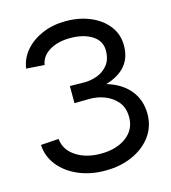

<svg xmlns="http://www.w3.org/2000/svg" viewBox="-110 -815 821 921"><g transform="rotate(-15 300.0 -355.0)"><path d="M300 16Q227 16 167.5 -9.5Q108 -35 72 -80Q36 -125 33 -183L122 -189Q127 -134 177 -101Q227 -68 300 -68Q378 -68 427 -104.5Q476 -141 476 -202Q476 -250 451 -279.5Q426 -309 388.5 -323Q351 -337 314 -336L240 -335V-420L314 -419Q343 -419 374.5 -430Q406 -441 428.5 -468Q451 -495 451 -541Q451 -588 409 -615Q367 -642 300 -642Q239 -642 197.5 -617Q156 -592 149 -549L59 -555Q66 -605 99.5 -643.5Q133 -682 185 -704Q237 -726 300 -726Q369 -726 423.5 -702.5Q478 -679 509.5 -637.5Q541 -596 541 -541Q541 -422 411 -384Q485 -362 525 -313Q565 -264 565 -195Q565 -133 530.5 -85.5Q496 -38 436 -11Q376 16 300 16Z"/></g></svg>

Font: Geist Mono
Style: Regular
Weight: 400
Monospace: yes
Designer: Basement.studio, Andrés Briganti, Mateo Zaragoza
Foundry: Basement.studio, Vercel, Andrés Briganti, Guido Ferreyra, Mateo Zaragoza
Version: Version 1.500; ttfautohint (v1.8.4.7-5d5b)